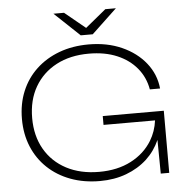

<svg xmlns="http://www.w3.org/2000/svg" viewBox="-62 -1012 1044 1084"><g transform="rotate(-5 460.0 -470.0)"><path d="M492 -817H424L281 -952H341L458 -856L575 -952H635ZM508 -302V-352H854V0H806L804 -191Q777 -130 729 -85Q679 -39 611 -13.5Q543 12 461 12Q370 12 295 -16Q220 -44 165.5 -95.5Q111 -147 81.5 -218Q52 -289 52 -375Q52 -461 81.5 -532Q111 -603 166 -654.5Q221 -706 296.5 -734Q372 -762 463 -762Q568 -762 651 -725Q734 -688 785 -624Q836 -560 844 -479H786Q774 -548 731 -600Q688 -652 619.5 -681Q551 -710 460 -710Q354 -710 275.5 -668.5Q197 -627 153.5 -552Q110 -477 110 -375Q110 -274 153.5 -198.5Q197 -123 276 -81.5Q355 -40 461 -40Q565 -40 642 -80Q719 -120 761 -189Q792 -240 800 -302Z"/></g></svg>

Font: Bounded
Style: Regular
Weight: 200
Designer: Vlad Churkin
Version: Version 1.0